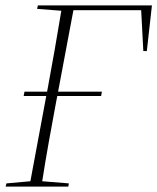

<svg xmlns="http://www.w3.org/2000/svg" viewBox="-20 -694 585 714"><path d="M118 -661 208 -654C192 -557 175 -459 157 -363L155 -353H71L68 -337H152L93 -20L4 -12L1 0H234L236 -12L137 -20C152 -117 170 -214 188 -311L193 -337H356L359 -353H196L253 -656H505L513 -504H526L545 -674H121Z"/></svg>

Font: Source Serif 4 Display Light
Style: Italic
Weight: 300
Italic angle: -12°
Designer: Frank Grießhammer
Foundry: Adobe Systems Incorporated
Version: Version 4.004;hotconv 1.0.117;makeotfexe 2.5.65602